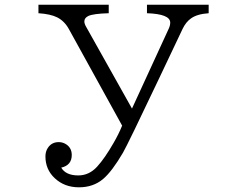

<svg xmlns="http://www.w3.org/2000/svg" viewBox="-20 -780 1040 819"><path d="M144 -759.8H443.8V-723.6Q377.9 -721.7 356.9 -711.9Q339.8 -703.6 339.8 -688.5Q339.8 -678.7 347.2 -666L543 -316.9L700.2 -658.7Q706.1 -671.9 706.1 -683.6Q706.1 -720.2 606.9 -723.6V-759.8H870.1V-723.6Q820.3 -720.2 794.4 -701.2Q773.4 -686.5 759.3 -657.7Q759.3 -657.2 659.7 -447.8Q524.9 -163.6 504.4 -128.4Q457.5 -48.3 419.9 -16.6Q377.9 19 316.9 19Q254.9 19 213.4 -20Q173.8 -57.1 173.8 -112.8Q173.8 -133.3 183.6 -148.4Q199.7 -173.8 230.5 -173.8Q244.1 -173.8 255.9 -168Q286.1 -152.8 286.1 -118.7Q286.1 -75.2 241.2 -64.9Q260.7 -31.7 314 -31.7Q359.9 -31.7 394 -68.8Q426.8 -104.5 464.8 -170.9Q486.3 -208 501 -244.1L273.9 -655.8Q254.9 -690.4 223.6 -706.1Q195.3 -720.2 144 -723.6Z"/></svg>

Font: BIZ UDPMincho
Style: Regular
Weight: 400
Designer: TypeBank Co., Ltd.
Foundry: Morisawa Inc.
Version: Version 1.06